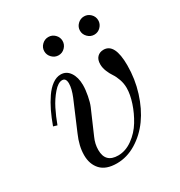

<svg xmlns="http://www.w3.org/2000/svg" viewBox="-157 -754 821 876"><g transform="rotate(-30 253.0 -316.0)"><path d="M58.1 -273.9 38.1 -279.8Q51.8 -317.9 67.1 -349.9Q82.5 -381.8 101.3 -409.2Q120.1 -436.5 141.8 -452.1Q163.6 -467.8 186 -467.8Q215.8 -467.8 233.4 -441.9Q251 -416 251 -375Q251 -350.6 245.1 -320.1Q239.3 -289.6 231 -270L176.8 -145Q163.1 -114.7 163.1 -83Q163.1 -16.1 230 -16.1Q269.5 -16.1 305.9 -42.5Q342.3 -68.8 365.7 -107.4Q389.2 -146 403.1 -188.2Q417 -230.5 417 -264.2Q417 -287.6 409.2 -309.8Q401.4 -332 391.6 -346.2Q381.8 -360.4 374 -379.6Q366.2 -398.9 366.2 -417Q366.2 -441.9 378.9 -454.8Q391.6 -467.8 412.1 -467.8Q471.2 -467.8 471.2 -352.1Q471.2 -280.3 450.2 -213.1Q429.2 -146 393.8 -96.7Q358.4 -47.4 309.3 -17.6Q260.3 12.2 207 12.2Q150.4 12.2 122.8 -17.3Q95.2 -46.9 95.2 -95.2Q95.2 -142.6 119.1 -196.8L183.1 -347.2Q199.2 -386.7 199.2 -413.1Q199.2 -441.9 179.2 -441.9Q157.7 -441.9 133.1 -413.3Q108.4 -384.8 90.3 -348.9Q72.3 -313 58.1 -273.9ZM377.2 -629.9Q391.6 -644 411.1 -644Q430.7 -644 444.8 -629.9Q459 -615.7 459 -596.2Q459 -576.7 444.8 -562.3Q430.7 -547.9 411.1 -547.9Q391.6 -547.9 377.2 -562.3Q362.8 -576.7 362.8 -596.2Q362.8 -615.7 377.2 -629.9ZM189.2 -629.9Q203.6 -644 223.1 -644Q242.7 -644 256.8 -629.9Q271 -615.7 271 -596.2Q271 -576.7 256.8 -562.3Q242.7 -547.9 223.1 -547.9Q203.6 -547.9 189.2 -562.3Q174.8 -576.7 174.8 -596.2Q174.8 -615.7 189.2 -629.9Z"/></g></svg>

Font: Flanker Steampunk
Style: Italic
Weight: 400
Italic angle: -12°
Designer: Alexey Kryukov, Leonardo Di Lena
Foundry: Alexey Kryukov, Leonardo Di Lena
Version: 1.210